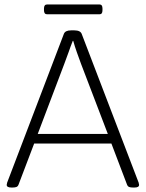

<svg xmlns="http://www.w3.org/2000/svg" viewBox="-20 -838 653 860"><path d="M31 2Q10 2 10 -10Q10 -13 12 -20L266 -686Q272 -702 298 -702H313Q340 -702 346 -686L601 -20Q603 -13 603 -10Q603 2 582 2H576Q565 2 558.5 -0.5Q552 -3 549 -11L479 -195H133L63 -11Q60 -3 53.5 -0.5Q47 2 36 2ZM268 -552 149 -238H463L343 -552Q333 -579 324 -604.5Q315 -630 308 -655H306Q296 -630 287.5 -605Q279 -580 268 -552ZM191 -774Q177 -774 177 -792V-800Q177 -818 191 -818H426Q439 -818 439 -800V-792Q439 -774 426 -774Z"/></svg>

Font: Asap ExtraLight
Style: Regular
Weight: 200
Designer: Pablo Cosgaya
Foundry: Omnibus-Type
Version: Version 3.001; ttfautohint (v1.8.4.7-5d5b)